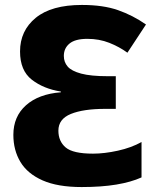

<svg xmlns="http://www.w3.org/2000/svg" viewBox="-20 -745 638 776"><path d="M311 -725Q397 -725 457 -704Q517 -683 570 -646L495 -532Q462 -556 421.5 -572Q381 -588 333 -588Q284 -588 261 -569Q238 -550 238 -519Q238 -494 253.5 -476Q269 -458 308 -447.5Q347 -437 416 -437H448V-305H405Q317 -305 266.5 -284.5Q216 -264 216 -217Q216 -174 245.5 -149Q275 -124 356 -124Q402 -124 456.5 -136Q511 -148 552 -171V-28Q510 -9 450 1Q390 11 310 11Q213 11 152 -16Q91 -43 62.5 -90.5Q34 -138 34 -200Q34 -274 85 -319.5Q136 -365 226 -372V-375Q156 -386 108.5 -423Q61 -460 61 -537Q61 -621 124.5 -673Q188 -725 311 -725Z"/></svg>

Font: Noto Sans Disp ExtBd
Style: Regular
Weight: 800
Designer: Monotype Design Team
Foundry: Monotype Imaging Inc.
Version: Version 2.000;GOOG;noto-source:20170915:90ef993387c0; ttfaut